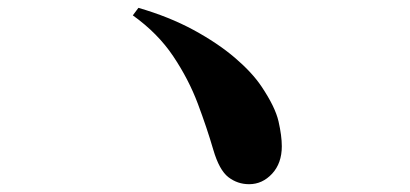

<svg xmlns="http://www.w3.org/2000/svg" viewBox="-20 -600 1040 487"><path d="M316.9 -561 331.1 -580.1Q408.7 -557.6 470.5 -524.2Q532.2 -490.7 575.9 -453.4Q619.6 -416 643.1 -380.9Q678.2 -328.6 686.5 -292Q694.8 -255.4 694.8 -229Q694.8 -186 670.2 -159.4Q645.5 -132.8 611.8 -132.8Q582.5 -132.8 559.3 -150.6Q536.1 -168.5 521 -220.2Q504.9 -275.4 481.7 -337.2Q458.5 -398.9 419.4 -457.3Q380.4 -515.6 316.9 -561Z"/></svg>

Font: Source Han Serif JP Heavy
Style: Regular
Weight: 900
Designer: Ryoko NISHIZUKA  (kana & ideographs); Frank Grießhammer (Latin, Greek & Cyrillic); Wenlong ZHANG  (bopomofo); Sandoll Co
Foundry: Adobe Systems Incorporated
Version: Version 1.001;PS 1.001;hotconv 16.6.54;makeotf.lib2.5.65590